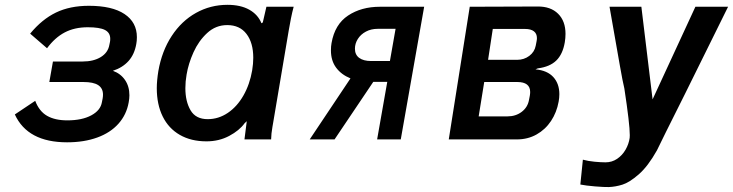

<svg xmlns="http://www.w3.org/2000/svg" viewBox="-20 -578 3040 796"><path d="M41.5 -103.5 126 -160Q142.5 -116.5 175.2 -97.8Q208 -79 259 -79Q320 -79 358.5 -99.8Q397 -120.5 402.5 -154.5L405.5 -169.5Q407 -178 407 -185.5Q407 -212 387.2 -225Q367.5 -238 325.5 -238H184.5L199.5 -323H322.5Q368 -323 398 -341.5Q428 -360 433.5 -392.5L436 -404.5Q437 -409 437 -417.5Q437 -442.5 415 -453.8Q393 -465 344 -465Q289 -465 248.2 -443.5Q207.5 -422 175 -378L105 -438.5Q154 -498 212 -526Q270 -554 348.5 -554Q445 -554 496.2 -519.8Q547.5 -485.5 547.5 -424Q547.5 -408 545 -395.5Q537.5 -352.5 512.8 -325Q488 -297.5 448 -284.5Q480 -273 498.2 -246.5Q516.5 -220 516.5 -183Q516.5 -169.5 513.5 -153.5Q504.5 -102.5 471 -65Q437.5 -27.5 383 -7.8Q328.5 12 258 12Q94.5 12 41.5 -103.5Z M630 -212.5Q630 -243 636.5 -283.5Q651 -366.5 691.8 -428.8Q732.5 -491 792.5 -524.5Q852.5 -558 923 -558Q977.5 -558 1013.5 -537.8Q1049.5 -517.5 1064 -481.5L1069.5 -485L1084.5 -550H1197.5Q1191.5 -528 1186.2 -501.5Q1181 -475 1177 -451.5L1112 -66.5L1109.5 -52Q1104.5 -24 1104 0H993.5Q998.5 -43 1001.5 -63L1003 -75.5L994 -67Q972.5 -37 930.2 -14.5Q888 8 836 8Q772 8 725.5 -18.8Q679 -45.5 654.5 -95.2Q630 -145 630 -212.5ZM1025.5 -286.5Q1030 -314.5 1030 -338.5Q1030 -400.5 1002 -437.2Q974 -474 922 -474Q874.5 -474 839 -441.2Q803.5 -408.5 782.2 -361.2Q761 -314 753.5 -268.5Q748.5 -240 748.5 -212.5Q748.5 -157.5 770 -120.8Q791.5 -84 841 -84Q886 -84 924.5 -110Q963 -136 989.2 -182Q1015.5 -228 1025.5 -286.5Z M1585.5 -238.5H1527.5L1367 0H1264L1433 -253Q1395 -268.5 1373.5 -297.5Q1352 -326.5 1352 -369Q1352 -386.5 1354.5 -399.5Q1368 -477 1423 -513.5Q1478 -550 1555.5 -550H1738.5L1641.5 0H1543.5ZM1596.5 -325 1620 -458.5H1546Q1518.5 -458.5 1497 -447Q1475.5 -435.5 1463.5 -416.5Q1451.5 -397.5 1451.5 -376Q1451.5 -351 1469.2 -338Q1487 -325 1518.5 -325Z M1927.5 -550 2209 -551Q2263 -551.5 2293.8 -521Q2324.5 -490.5 2324.5 -437.5Q2324.5 -420.5 2321.5 -402.5Q2313 -353 2286.2 -327Q2259.5 -301 2209.5 -294.5L2200 -290.5Q2249 -286 2274 -258.5Q2299 -231 2299 -187.5Q2299 -172.5 2296 -156.5Q2288 -112 2264.5 -76.5Q2241 -41 2204.5 -20.5Q2168 0 2122.5 0H1840.5ZM2173 -163 2176.5 -181Q2178 -189.5 2178 -196.5Q2178 -238 2124.5 -238H1987.5L1964.5 -95.5H2084Q2118 -95.5 2142.8 -114.2Q2167.5 -133 2173 -163ZM2201 -388.5 2204.5 -406.5Q2206 -414 2206 -420Q2206 -438.5 2193.5 -448.2Q2181 -458 2156.5 -458H2023L2003.5 -330H2124Q2152.5 -330 2174.2 -346.2Q2196 -362.5 2201 -388.5Z M2490.5 95Q2517 95 2538.5 80.5Q2560 66 2573.5 42.5Q2587 19 2590.5 -6.5Q2591 -9.5 2591 -17.5Q2591 -63.5 2568.5 -211Q2561.5 -239.5 2549.8 -306.5Q2538 -373.5 2526.5 -439L2507 -550H2639L2685.5 -166L2863 -550H2998.5Q2980 -511.5 2820.5 -190Q2719.5 11.5 2703.5 45.5Q2666.5 111.5 2628 145Q2589.5 178.5 2560.5 187.5Q2531.5 196.5 2504 197.5Q2486.5 198 2447 194.8Q2407.5 191.5 2386 187L2396.5 84Q2418.5 90 2445 92.5Q2471.5 95 2490.5 95Z"/></svg>

Font: JuliaMono
Style: Bold Italic
Weight: 700
Italic angle: -9°
Monospace: yes
Designer: cormullion
Foundry: corm
Version: Version 0.057; ttfautohint (v1.8.4)